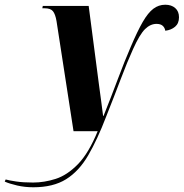

<svg xmlns="http://www.w3.org/2000/svg" viewBox="-147 -561 777 812"><path d="M-6 231Q-42 231 -74.5 223.5Q-107 216 -127 207L-123 198Q-109 202 -79 206.5Q-49 211 -7 211Q40 211 88.5 195.5Q137 180 182.5 133.5Q228 87 266 -6H164L92 -472Q87 -501 77 -513.5Q67 -526 42 -526H32L34 -536H228L271 -207Q276 -173 280.5 -136.5Q285 -100 289 -71H291Q323 -151 351.5 -227Q380 -303 406 -363Q434 -429 456.5 -468Q479 -507 501.5 -524Q524 -541 552 -541Q578 -541 594 -527Q610 -513 610 -488Q610 -462 593.5 -448Q577 -434 552 -431Q550 -444 541 -452Q532 -460 515 -460Q489 -460 466.5 -438Q444 -416 416 -354Q391 -299 364 -227.5Q337 -156 302 -68Q265 29 226 96Q187 163 132.5 197Q78 231 -6 231Z"/></svg>

Font: Noto Serif Display SemiCondensed
Style: Bold Italic
Weight: 700
Width: 4
Italic angle: -12°
Designer: Monotype Design Team
Foundry: Monotype Imaging Inc.
Version: Version 2.009